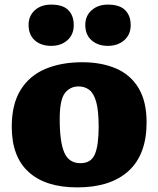

<svg xmlns="http://www.w3.org/2000/svg" viewBox="-20 -799 687 833"><path d="M315 14Q178 14 104.5 -52.5Q31 -119 31 -249Q31 -347 69.5 -409Q108 -471 177 -500Q246 -529 337 -529Q419 -529 482 -502.5Q545 -476 580.5 -418Q616 -360 616 -268Q616 -129 538 -57.5Q460 14 315 14ZM329 -91Q375 -91 391.5 -129.5Q408 -168 408 -249Q408 -319 397.5 -356.5Q387 -394 367.5 -409Q348 -424 321 -424Q284 -424 261.5 -395Q239 -366 239 -282Q239 -183 259 -137Q279 -91 329 -91ZM448 -600Q405 -600 377.5 -624Q350 -648 350 -691Q350 -730 377.5 -754.5Q405 -779 448 -779Q499 -779 523 -755Q547 -731 547 -690Q547 -649 519 -624.5Q491 -600 448 -600ZM202 -600Q158 -600 131 -624Q104 -648 104 -691Q104 -730 131 -754.5Q158 -779 202 -779Q253 -779 276.5 -755Q300 -731 300 -690Q300 -649 272.5 -624.5Q245 -600 202 -600Z"/></svg>

Font: Literata 12pt ExtraBold
Style: Regular
Weight: 800
Designer: Latin by Veronika Burian and Jose Scaglione. Greek by Irene Vlachou. Cyrillic by Vera Evstafieva.
Foundry: TypeTogether
Version: Version 3.002